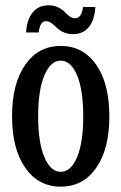

<svg xmlns="http://www.w3.org/2000/svg" viewBox="-20 -677 452 715"><path d="M251 -549.8Q231.4 -549.8 215.6 -557.4Q199.7 -564.9 191.2 -574Q182.6 -583 172.1 -590.6Q161.6 -598.1 151.9 -598.1Q140.1 -598.1 133.5 -588.4Q127 -578.6 124 -556.2H77.1Q79.6 -603.5 101.6 -630.4Q123.5 -657.2 161.1 -657.2Q180.7 -657.2 196.3 -649.7Q211.9 -642.1 220.2 -633.1Q228.5 -624 238.8 -616.5Q249 -608.9 258.8 -608.9Q284.2 -608.9 289.1 -650.9H335Q332.5 -603 311 -576.4Q289.6 -549.8 251 -549.8ZM206.1 18.1Q123 18.1 74 -52.2Q24.9 -122.6 24.9 -244.1Q24.9 -365.7 74 -435.8Q123 -505.9 206.1 -505.9Q289.6 -505.9 338.4 -435.8Q387.2 -365.7 387.2 -244.1Q387.2 -122.1 338.4 -52Q289.6 18.1 206.1 18.1ZM206.1 -37.1Q244.1 -37.1 267.1 -91.8Q290 -146.5 290 -244.1Q290 -341.8 267.1 -396.5Q244.1 -451.2 206.1 -451.2Q168.5 -451.2 145.3 -396.5Q122.1 -341.8 122.1 -244.1Q122.1 -146.5 145.3 -91.8Q168.5 -37.1 206.1 -37.1Z"/></svg>

Font: Margherita Semibold
Style: Regular
Weight: 600
Designer: James Puckett
Foundry: Dunwich Type Founders
Version: Version 1.008;hotconv 1.0.109;makeotfexe 2.5.65596